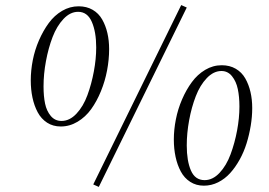

<svg xmlns="http://www.w3.org/2000/svg" viewBox="-20 -732 1069 762"><path d="M102.1 -413.1Q102.1 -452.1 110.1 -493.2Q118.2 -534.2 134.8 -572.3Q151.4 -610.4 173.6 -640.6Q195.8 -670.9 226.6 -689Q257.3 -707 292 -707Q323.7 -707 347.7 -693.1Q371.6 -679.2 385.5 -654.8Q399.4 -630.4 406.2 -600.8Q413.1 -571.3 413.1 -537.1Q413.1 -495.6 405 -452.9Q397 -410.2 380.6 -370.1Q364.3 -330.1 341.8 -298.8Q319.3 -267.6 287.8 -248.8Q256.3 -230 221.2 -230Q190.4 -230 167 -245.1Q143.6 -260.3 129.6 -286.4Q115.7 -312.5 108.9 -344.5Q102.1 -376.5 102.1 -413.1ZM152.8 -389.2Q152.8 -350.1 158.9 -320.8Q165 -291.5 181.6 -271.7Q198.2 -252 224.1 -252Q256.3 -252 283.4 -280.8Q310.5 -309.6 326.9 -354.2Q343.3 -398.9 352.5 -448.7Q361.8 -498.5 361.8 -543.9Q361.8 -605 344.5 -645Q327.1 -685.1 290 -685.1Q258.8 -685.1 232.2 -657Q205.6 -628.9 188.7 -585Q171.9 -541 162.4 -489.5Q152.8 -438 152.8 -389.2ZM350.1 0 699.2 -711.9 721.2 -702.1 372.1 9.8ZM669.9 -178.2Q669.9 -217.3 678 -258.3Q686 -299.3 702.6 -337.6Q719.2 -376 741.5 -406.2Q763.7 -436.5 794.4 -454.8Q825.2 -473.1 859.9 -473.1Q891.6 -473.1 915.5 -459.2Q939.5 -445.3 953.4 -420.9Q967.3 -396.5 974.1 -366.9Q981 -337.4 981 -303.2Q981 -269 975.1 -233.2Q969.2 -197.3 958.5 -162.8Q947.8 -128.4 930.9 -98.1Q914.1 -67.9 893.3 -44.9Q872.6 -22 845.7 -8.5Q818.8 4.9 789.1 4.9Q758.3 4.9 734.9 -10.3Q711.4 -25.4 697.5 -51.5Q683.6 -77.6 676.8 -109.6Q669.9 -141.6 669.9 -178.2ZM721.2 -154.8Q721.2 -93.3 737.8 -55.2Q754.4 -17.1 792 -17.1Q824.2 -17.1 851.3 -45.9Q878.4 -74.7 895 -119.4Q911.6 -164.1 920.9 -213.9Q930.2 -263.7 930.2 -309.1Q930.2 -348.1 923.8 -378.4Q917.5 -408.7 900.9 -429.4Q884.3 -450.2 858.9 -450.2Q827.6 -450.2 800.8 -422.1Q773.9 -394 757.1 -350.3Q740.2 -306.6 730.7 -255.1Q721.2 -203.6 721.2 -154.8Z"/></svg>

Font: Dihjauti
Style: Italic
Weight: 400
Italic angle: -9°
Designer: T. Christopher White
Version: Version 3.0.0